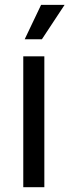

<svg xmlns="http://www.w3.org/2000/svg" viewBox="-20 -781 290 801"><path d="M77.1 0H165V-545.9H77.1ZM83 -617.2H154.8L249.5 -760.7H151.4Z"/></svg>

Font: Raveo
Style: Regular
Weight: 400
Designer: Jakub Foglar, Rasmus Andersson (Inter)
Foundry: Jakubfoglar.com
Version: Version 1.100;Glyphs 3.2.3 (3260)